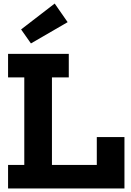

<svg xmlns="http://www.w3.org/2000/svg" viewBox="-20 -1063 740 1083"><path d="M25.5 -626.5V-759H368V-626.5H273V-132.5H582.5V0H25.5V-132.5H117V-626.5ZM682 -290V0H526V-290ZM288.5 -1043 361.5 -938 154.5 -818 99 -897Z"/></svg>

Font: Hepta Slab
Style: Bold
Weight: 700
Designer: Michael LaGattuta
Foundry: Michael LaGattuta
Version: Version 1.100